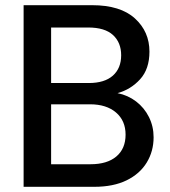

<svg xmlns="http://www.w3.org/2000/svg" viewBox="-20 -720 657 740"><path d="M71 0V-700H335Q444 -700 500 -649Q556 -598 556 -521Q556 -454 520 -414.5Q484 -375 433 -361Q473 -353 504.5 -329Q536 -305 554 -269Q572 -233 572 -191Q572 -137 545.5 -93.5Q519 -50 468 -25Q417 0 343 0ZM177 -400H322Q383 -400 415 -428.5Q447 -457 447 -507Q447 -556 415.5 -585Q384 -614 320 -614H177ZM177 -87H329Q393 -87 428.5 -117Q464 -147 464 -201Q464 -255 427 -286.5Q390 -318 327 -318H177Z"/></svg>

Font: DeepMind Sans Medium
Style: Regular
Weight: 500
Designer: Jonny Pinhorn / Modifications: Colophon Foundry
Foundry: Colophon Foundry
Version: Version 1.002; ttfautohint (v1.8.2)